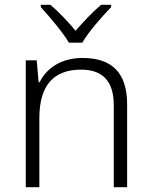

<svg xmlns="http://www.w3.org/2000/svg" viewBox="-20 -785 636 805"><path d="M269 -606H325C349 -649 408 -716 446 -755V-765H404C368 -735 329 -693 297 -656C266 -693 227 -735 191 -765H151V-755C187 -716 244 -649 269 -606ZM326 -542C236 -542 175 -499 146 -440H142L134 -532H88V0H145V-290C145 -425 203 -493 320 -493C409 -493 457 -446 457 -344V0H513V-348C513 -482 447 -542 326 -542Z"/></svg>

Font: Noto Sans Khmer UI Light
Style: Regular
Weight: 300
Designer: Danh Hong and the Monotype Design Team
Foundry: Monotype Imaging Inc.
Version: Version 2.002